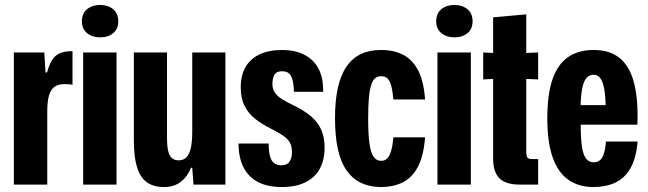

<svg xmlns="http://www.w3.org/2000/svg" viewBox="-20 -746 2618 776"><path d="M36 0V-534H159L164 -453H170Q181 -495 200.5 -516Q220 -537 261 -539Q263 -539 266 -539Q269 -539 273 -539V-403Q266 -405 258 -405.5Q250 -406 240 -406Q215 -406 200 -395Q185 -384 178 -360Q171 -336 171 -294V0Z M316 0V-534H451V0ZM385 -595Q353 -595 332 -612Q311 -629 311 -660Q311 -692 332 -709Q353 -726 385 -726Q416 -726 437 -709Q458 -692 458 -660Q458 -629 437.5 -612Q417 -595 385 -595Z M643 10Q601 10 574 -9Q547 -28 534 -69.5Q521 -111 521 -178V-534H655V-189Q655 -153 660.5 -133Q666 -113 676.5 -105.5Q687 -98 702 -98Q723 -98 735 -112Q747 -126 752 -151.5Q757 -177 757 -212V-534H891V0H762L757 -68H752Q737 -31 710 -10.5Q683 10 643 10Z M1119 10Q1076 10 1043 -1.5Q1010 -13 988 -36Q966 -59 955 -91.5Q944 -124 944 -166H1066Q1066 -135 1071 -115.5Q1076 -96 1087.5 -87Q1099 -78 1117 -78Q1140 -78 1150 -92.5Q1160 -107 1160 -130Q1160 -153 1152.5 -168Q1145 -183 1126 -196.5Q1107 -210 1073 -227Q1039 -244 1011.5 -265.5Q984 -287 968.5 -318Q953 -349 953 -393Q953 -441 972 -474.5Q991 -508 1028.5 -526Q1066 -544 1121 -544Q1171 -544 1208.5 -525.5Q1246 -507 1266.5 -470Q1287 -433 1286 -375H1168Q1167 -406 1162 -424Q1157 -442 1147 -450Q1137 -458 1120 -458Q1097 -458 1089 -443.5Q1081 -429 1081 -407Q1081 -386 1091 -371.5Q1101 -357 1119.5 -345.5Q1138 -334 1161 -323Q1209 -300 1237.5 -275.5Q1266 -251 1279 -220Q1292 -189 1292 -149Q1292 -101 1273 -65Q1254 -29 1215 -9.5Q1176 10 1119 10Z M1520 10Q1475 10 1440 -6.5Q1405 -23 1381 -57Q1357 -91 1345.5 -143.5Q1334 -196 1334 -269Q1334 -339 1345.5 -391Q1357 -443 1380.5 -477Q1404 -511 1438.5 -527.5Q1473 -544 1520 -544Q1574 -544 1611.5 -523.5Q1649 -503 1671 -459.5Q1693 -416 1698 -344H1570Q1567 -377 1561.5 -398Q1556 -419 1546.5 -428.5Q1537 -438 1520 -438Q1507 -438 1497 -430.5Q1487 -423 1480.5 -403.5Q1474 -384 1471 -351Q1468 -318 1468 -267Q1468 -202 1473.5 -164.5Q1479 -127 1490.5 -111.5Q1502 -96 1520 -96Q1536 -96 1545.5 -106Q1555 -116 1561 -137Q1567 -158 1570 -191H1698Q1692 -113 1667.5 -69Q1643 -25 1605 -7.5Q1567 10 1520 10Z M1748 0V-534H1883V0ZM1817 -595Q1785 -595 1764 -612Q1743 -629 1743 -660Q1743 -692 1764 -709Q1785 -726 1817 -726Q1848 -726 1869 -709Q1890 -692 1890 -660Q1890 -629 1869.5 -612Q1849 -595 1817 -595Z M2079 0Q2024 0 1998.5 -25.5Q1973 -51 1973 -105V-427L1933 -425V-534L1973 -532V-676L2107 -688V-532L2155 -534V-425L2107 -427V-133Q2107 -116 2111.5 -109.5Q2116 -103 2130 -103H2155V0Z M2379 10Q2319 10 2277 -19.5Q2235 -49 2213.5 -110.5Q2192 -172 2192 -269Q2192 -363 2212.5 -424Q2233 -485 2275 -514.5Q2317 -544 2379 -544Q2448 -544 2488 -508.5Q2528 -473 2544 -405.5Q2560 -338 2556 -242H2327Q2327 -183 2332.5 -150Q2338 -117 2350 -103.5Q2362 -90 2379 -90Q2403 -90 2414.5 -110.5Q2426 -131 2429 -174H2557Q2551 -105 2527.5 -65Q2504 -25 2466 -7.5Q2428 10 2379 10ZM2326 -300 2316 -321H2436L2428 -300Q2428 -356 2422 -387Q2416 -418 2405.5 -431Q2395 -444 2379 -444Q2363 -444 2351 -431.5Q2339 -419 2333 -388Q2327 -357 2326 -300Z"/></svg>

Font: Mona Sans Condensed
Style: Bold
Weight: 700
Width: 3
Designer: Deni Anggara
Foundry: GitHub
Version: Version 2.000